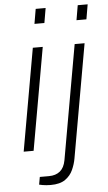

<svg xmlns="http://www.w3.org/2000/svg" viewBox="-60 -762 553 983"><g transform="rotate(-5 216.0 -270.5)"><path d="M149 -647 162 -723H213L200 -647ZM37 0 130 -526H181L88 0ZM365 -647 378 -723H429L416 -647ZM160 182Q148 182 137.5 181Q127 180 118 178.5Q109 177 101 175L108 136H155Q190 136 212 118Q234 100 241 62L345 -526H396L293 57Q288 86 275 115Q262 144 235 163Q208 182 160 182Z"/></g></svg>

Font: Archivo Expanded Thin
Style: Italic
Weight: 250
Width: 7
Italic angle: -10°
Designer: Hector Gatti
Foundry: Omnibus-Type
Version: Version 2.001